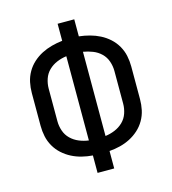

<svg xmlns="http://www.w3.org/2000/svg" viewBox="-109 -825 819 914"><g transform="rotate(-15 300.0 -367.5)"><path d="M259 0V-86Q232 -88 206 -94.5Q180 -101 156.5 -113Q133 -125 113 -143Q93 -161 79.5 -184.5Q66 -208 60.5 -234Q55 -260 55 -287V-448Q55 -475 60.5 -501Q66 -527 79.5 -550.5Q93 -574 113 -592Q133 -610 156.5 -622Q180 -634 206 -641Q232 -648 259 -651V-735H341V-651Q368 -648 394 -641Q420 -634 443.5 -622Q467 -610 487 -592Q507 -574 520.5 -550.5Q534 -527 539.5 -501Q545 -475 545 -448V-287Q545 -260 539.5 -234Q534 -208 520.5 -184.5Q507 -161 487 -143Q467 -125 443.5 -113Q420 -101 394 -94.5Q368 -88 341 -86V0ZM259 -160V-575Q235 -572 212 -562.5Q189 -553 171.5 -536Q154 -519 146 -495.5Q138 -472 138 -448V-287Q138 -263 146 -239.5Q154 -216 171.5 -199Q189 -182 212 -172.5Q235 -163 259 -160ZM341 -160Q365 -163 388 -172.5Q411 -182 428.5 -199Q446 -216 454 -239.5Q462 -263 462 -287V-448Q462 -472 454 -495.5Q446 -519 428.5 -536Q411 -553 388 -562Q365 -571 341 -575Z"/></g></svg>

Font: Zed Mono Extended
Style: Regular
Weight: 400
Width: 7
Monospace: yes
Designer: Belleve Invis
Foundry: Belleve Invis
Version: Version 1.0.0; ttfautohint (v1.8.4)